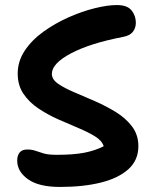

<svg xmlns="http://www.w3.org/2000/svg" viewBox="-20 -730 606 759"><path d="M217 9Q133 9 90.5 -21.5Q48 -52 48 -95Q48 -115 57.5 -127Q67 -139 88 -139Q106 -139 120 -134Q134 -129 152.5 -123.5Q171 -118 204 -118Q272 -118 314.5 -126.5Q357 -135 390 -152Q383 -174 355.5 -191Q328 -208 289.5 -224Q251 -240 209.5 -258.5Q168 -277 131.5 -301.5Q95 -326 72.5 -359.5Q50 -393 50 -439Q50 -488 78 -530Q106 -572 152 -605Q198 -638 251 -661.5Q304 -685 354.5 -697.5Q405 -710 442 -710Q483 -710 500 -689Q517 -668 517 -640Q517 -619 505 -604Q493 -589 466 -584Q336 -559 260.5 -519Q185 -479 185 -438Q185 -416 209.5 -399Q234 -382 273 -365.5Q312 -349 355.5 -330Q399 -311 438 -287Q477 -263 502 -230Q527 -197 527 -152Q527 -97 488 -61.5Q449 -26 379.5 -8.5Q310 9 217 9Z"/></svg>

Font: Shantell Sans Normal
Style: Regular
Weight: 600
Designer: Stephen Nixon, Anya Danilova, Shantell Martin
Foundry: Arrow Type
Version: Version 1.009;[a7da0bfa3]